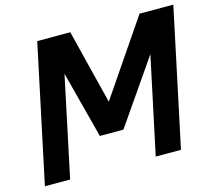

<svg xmlns="http://www.w3.org/2000/svg" viewBox="-105 -869 1118 999"><g transform="rotate(-15 454.0 -370.0)"><path d="M18 0 175 -740H353L453 -339L726 -740H908L751 0H615L726 -522L489 -179H362L268 -539L154 0Z"/></g></svg>

Font: Be Vietnam Pro SemiBold
Style: Italic
Weight: 600
Italic angle: -12°
Designer: Lam Bao, Tony Le, Vietanh Nguyen
Foundry: Yellow Type Foundry
Version: Version 1.002; ttfautohint (v1.8.3)